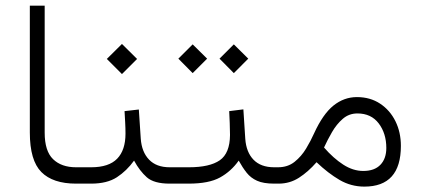

<svg xmlns="http://www.w3.org/2000/svg" viewBox="-20 -658 1519 688"><path d="M267.1 0H252.4Q169.4 0 128.2 -41.5Q86.9 -83 86.9 -183.1V-637.7H140.1V-182.6Q140.1 -116.7 170.2 -87.6Q200.2 -58.6 252.4 -58.6H267.1Z M602.5 0H587.9Q531.7 0 506.1 -22.7Q480.5 -45.4 460.4 -82.5Q434.1 -45.9 398.9 -22.9Q363.8 0 306.6 0H247.6V-58.6H306.6Q370.1 -58.6 399.9 -89.4Q429.7 -120.1 429.7 -179.2Q429.7 -199.2 428.5 -220Q427.2 -240.7 426.3 -259.8L477.5 -265.6L484.4 -161.1Q487.8 -113.3 514.2 -85.9Q540.5 -58.6 587.9 -58.6H602.5ZM362.8 -446.8 417 -500.5 471.2 -446.8 417 -392.6Z M977.1 0H962.4Q923.8 0 901.1 -10.3Q878.4 -20.5 863.8 -39.1Q849.1 -57.6 835.4 -82.5Q808.1 -43.9 768.3 -22Q728.5 0 655.8 0H583V-58.6H656.7Q731.4 -58.6 767.6 -83.7Q803.7 -108.9 804.2 -174.3Q804.2 -195.3 803.2 -217.5Q802.2 -239.7 801.3 -259.8L852.1 -266.1L858.9 -160.6Q862.3 -112.8 888.4 -85.7Q914.6 -58.6 962.4 -58.6H977.1ZM766.6 -447.8 817.9 -499 869.6 -447.8 817.9 -396ZM619.1 -447.8 670.4 -499 722.2 -447.8 670.4 -396Z M1114.3 -76.7Q1084.5 -42.5 1051.5 -21.2Q1018.6 0 978.5 0H957.5V-58.6H976.1Q1011.2 -58.6 1035.6 -78.1Q1060.1 -97.7 1076.9 -125.7Q1093.8 -153.8 1105.5 -180.2Q1137.2 -249.5 1175 -279.8Q1212.9 -310.1 1258.8 -310.1Q1306.6 -310.1 1342 -286.6Q1377.4 -263.2 1397 -223.6Q1416.5 -184.1 1416.5 -135.3Q1416.5 10.7 1285.6 10.7Q1237.8 10.7 1196.8 -13.2Q1155.8 -37.1 1114.3 -76.7ZM1141.1 -129.4Q1174.8 -90.8 1210 -68.1Q1245.1 -45.4 1281.7 -45.4Q1321.8 -45.4 1343 -67.4Q1364.3 -89.4 1364.3 -127.9Q1364.3 -179.7 1337.2 -215.6Q1310.1 -251.5 1260.7 -251.5Q1230.5 -251.5 1208.3 -232.2Q1186 -212.9 1169.7 -184.6Q1153.3 -156.2 1141.1 -129.4Z"/></svg>

Font: Vazir Thin WOL-UI
Style: Thin-WOL-UI
Weight: 100
Designer: Saber Rastikerdar
Foundry: Saber Rastikerdar
Version: Version 30.1.0